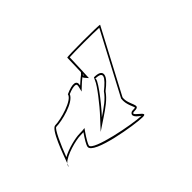

<svg xmlns="http://www.w3.org/2000/svg" viewBox="-107 -1165 1553 1553"><g transform="rotate(-45 669.0 -389.0)"><path d="M108 -146C106 -133 111 -144 120 -168C114 -161 109 -153 108 -146ZM120 -168C162 -215 303 -252 358 -252C370 -252 380 -252 390 -253C357 -205 333 -166 330 -146C318 -66 732 0 816 0C901 0 721 -82 805 -82C889 -82 801 -148 813 -229L1100 -772C1101 -780 725 -780 724 -772L719 -605C696 -590 668 -567 638 -539C651 -592 606 -599 518 -559C509 -503 332 -454 269 -454C221 -454 149 -245 120 -168ZM150 -208C188 -310 246 -439 266 -439C328 -439 502 -480 530 -549C567 -565 593 -570 608 -569C623 -568 628 -562 623 -540L612 -496L647 -529C681 -561 706 -580 734 -598L740 -760C801 -764 1015 -764 1078 -760L799 -232L798 -229C789 -168 826 -113 826 -99C823 -98 817 -97 807 -97C795 -97 784 -97 775 -88C745 -60 808 -22 815 -15C716 -17 337 -91 345 -146C347 -159 369 -198 402 -246L420 -271L391 -268C382 -267 372 -267 360 -267C312 -267 212 -243 150 -208ZM490 -156 588 -221C657 -267 713 -306 751 -361C799 -399 834 -431 839 -462C844 -496 810 -507 764 -507C764 -506 751 -480 751 -480C738 -444 642 -319 570 -242ZM581 -233C670 -329 793 -492 761 -492C862 -492 832 -442 741 -370C705 -317 651 -280 581 -233ZM708 -599C697 -588 696 -572 705 -561L731 -531L735 -628ZM719 -590 718 -572C713 -578 714 -585 719 -590Z"/></g></svg>

Font: Ampere
Style: OuLnIta
Weight: 400
Version: Version 1